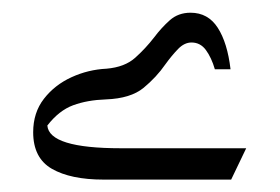

<svg xmlns="http://www.w3.org/2000/svg" viewBox="-20 -1007 444 305"><path d="M149.4 -897.9Q178.2 -900.4 194.8 -915.3Q211.4 -930.2 224.6 -947.3Q236.3 -962.9 249.8 -974.9Q263.2 -986.8 282.7 -986.8Q310.5 -986.8 325.9 -962.9Q341.3 -939 346.2 -897H321.3Q315.9 -915.5 307.1 -927.5Q298.3 -939.5 284.2 -939.5Q272.9 -939.5 262.9 -929.2Q252.9 -918.9 242.7 -904.8Q228.5 -884.3 208 -867.4Q187.5 -850.6 148.4 -849.1Q118.7 -848.1 96.2 -839.8Q73.7 -831.5 55.2 -807.6Q58.1 -771.5 171.9 -771.5H371.1L347.2 -721.7H144.5Q92.3 -721.7 62.5 -738.8Q32.7 -755.9 32.7 -796.9Q32.7 -828.1 49.8 -850.1Q66.9 -872.1 93.5 -884.3Q120.1 -896.5 149.4 -897.9Z"/></svg>

Font: Pinar SemiBold
Style: Regular
Weight: 600
Designer: Amin Abedi
Version: Version 3.000